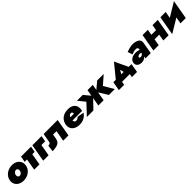

<svg xmlns="http://www.w3.org/2000/svg" viewBox="649 -2590 4764 4764"><g transform="rotate(-45 3031.5 -207.5)"><path d="M39 -231Q29 -159 59.5 -104.5Q90 -50 148 -20Q206 10 280 10Q357 10 422 -19.5Q487 -49 530.5 -103Q574 -157 583 -230Q593 -303 563 -357Q533 -411 475.5 -441Q418 -471 343 -471Q267 -471 201.5 -441.5Q136 -412 92.5 -358Q49 -304 39 -231ZM237 -229Q242 -253 256 -273Q270 -293 290.5 -305Q311 -317 332 -316Q353 -315 366 -303Q379 -291 384 -272Q389 -253 385 -231Q381 -207 366.5 -187.5Q352 -168 332 -156.5Q312 -145 290 -146Q270 -147 257 -158.5Q244 -170 239 -189Q234 -208 237 -229Z M652 -460 625 -305H975L1002 -460ZM731 -440 655 0H840L916 -440Z M1050 -460 970 0H1160L1213 -305H1344L1371 -460Z M1937 -460H1446L1403 -221Q1396 -190 1374.5 -182Q1353 -174 1324 -172L1300 -1Q1384 -2 1442 -16Q1500 -30 1534 -64.5Q1568 -99 1580 -160L1601 -285H1722L1672 0H1857Z M2098 -191H2526Q2529 -205 2531 -217.5Q2533 -230 2534 -239Q2543 -311 2517.5 -362.5Q2492 -414 2437.5 -442Q2383 -470 2302 -470Q2227 -470 2167.5 -447Q2108 -424 2068 -381Q2028 -338 2009 -279Q2005 -267 2002.5 -255.5Q2000 -244 1998 -231Q1988 -159 2016.5 -104.5Q2045 -50 2104.5 -20Q2164 10 2248 10Q2311 10 2362 -7.5Q2413 -25 2452.5 -58Q2492 -91 2521 -135L2344 -165Q2333 -152 2318 -141.5Q2303 -131 2284.5 -125.5Q2266 -120 2244 -121Q2221 -123 2208 -137.5Q2195 -152 2191.5 -176Q2188 -200 2191 -230L2198 -250Q2204 -277 2215.5 -300Q2227 -323 2246 -337.5Q2265 -352 2291 -350Q2310 -349 2319 -340Q2328 -331 2331 -317Q2334 -303 2334 -285L2112 -284Z M3324 -460 3106 -277 3277 0H3483L3328 -264L3554 -460ZM3170 -460H2985L2906 0H3091ZM2817 -460H2614L2762 -277L2503 0H2732L2984 -263Z M3915 -246 3968 -28 4149 -77 3951 -498 3613 -84 3789 -31ZM4009 0 3992 90H4173L4214 -145H3577L3536 90H3721L3738 0Z M4462 -138Q4464 -151 4475.5 -160.5Q4487 -170 4502.5 -175.5Q4518 -181 4533 -181Q4564 -182 4585 -173Q4606 -164 4625 -147L4636 -232Q4610 -253 4567.5 -264.5Q4525 -276 4482 -275Q4429 -275 4382.5 -258Q4336 -241 4305.5 -209.5Q4275 -178 4269 -131Q4263 -86 4282.5 -54.5Q4302 -23 4339 -6.5Q4376 10 4423 10Q4470 9 4507 -8Q4544 -25 4569 -56Q4594 -87 4603 -129L4595 -190Q4589 -164 4574.5 -145Q4560 -126 4540 -116Q4520 -106 4497 -107Q4483 -107 4472 -115Q4461 -123 4462 -138ZM4402 -297Q4428 -308 4470.5 -321.5Q4513 -335 4558 -332Q4579 -331 4592 -323Q4605 -315 4609.5 -302.5Q4614 -290 4611 -273L4560 0H4746L4799 -320Q4806 -360 4790 -389Q4774 -418 4742 -437Q4710 -456 4669.5 -465.5Q4629 -475 4586 -475Q4526 -475 4467.5 -460Q4409 -445 4359 -426Z M4913 -175H5297L5321 -310H4937ZM5266 -460 5187 0H5372L5451 -460ZM4917 -460 4837 0H5023L5102 -460Z M6019 -296 6063 -505 5498 -164 5453 44ZM5728 -460H5543L5453 44L5669 -120ZM6063 -505 5848 -340 5789 0H5974Z"/></g></svg>

Font: Jost Black
Style: Italic
Weight: 900
Italic angle: -5°
Version: Version 3.710